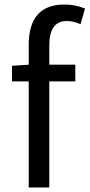

<svg xmlns="http://www.w3.org/2000/svg" viewBox="-20 -829 396 849"><path d="M336 -722Q305 -736 275 -736Q198 -736 198 -629V-543H313V-469H198V0H107V-469H33V-538L107 -543V-630Q107 -809 265 -809Q313 -809 356 -791Z"/></svg>

Font: Noto Sans Tobesmart edit
Style: Regular
Weight: 400
Designer: Ryoko NISHIZUKA  (kana & ideographs); Paul D. Hunt (Latin, Greek & Cyrillic); Wenlong ZHANG  (bopomofo); Sandoll Communi
Foundry: Adobe Systems Incorporated
Version: Version 1.005 Oct 7, 2021